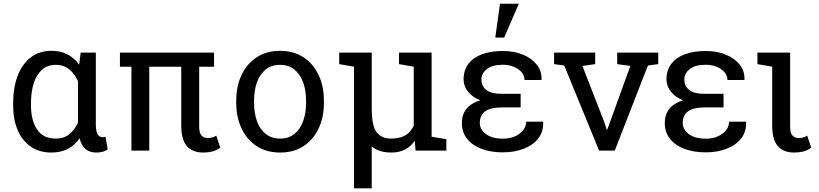

<svg xmlns="http://www.w3.org/2000/svg" viewBox="-20 -812 4415 1035"><path d="M256.3 10.3Q191.9 10.3 145.8 -21.7Q99.6 -53.7 75.2 -110.8Q50.8 -168 50.8 -244.1V-254.4Q50.8 -339.4 75.2 -403.3Q99.6 -467.3 146 -502.7Q192.4 -538.1 257.3 -538.1Q306.2 -538.1 343.5 -518.8Q380.9 -499.5 406.7 -463.4L415 -528.3H496.6V-144.5Q496.6 -103.5 506.3 -87.9Q516.1 -72.3 533.7 -72.3Q537.6 -72.3 541.7 -73Q545.9 -73.7 548.8 -75.2L560.5 -6.3Q545.9 3.4 531.2 6.8Q516.6 10.3 498.5 10.3Q463.9 10.3 441.4 -8.1Q418.9 -26.4 408.7 -66.4Q382.8 -28.3 345 -9Q307.1 10.3 256.3 10.3ZM280.8 -64.9Q323.2 -64.9 352.3 -87.4Q381.3 -109.9 400.4 -150.9V-375.5Q387.2 -402.3 370.1 -421.9Q353 -441.4 331.1 -451.9Q309.1 -462.4 281.7 -462.4Q235.8 -462.4 206.1 -435.8Q176.3 -409.2 161.6 -362.3Q147 -315.4 147 -254.4V-244.1Q147 -163.6 179.7 -114.3Q212.4 -64.9 280.8 -64.9Z M1075.7 10.3Q1017.6 10.3 987.3 -24.4Q957 -59.1 957 -136.2V-452.1H784.7V0H688.5V-452.1H626.5V-528.3H1133.8V-452.1H1053.7V-130.9Q1053.7 -94.7 1066.4 -81.3Q1079.1 -67.9 1101.1 -67.9Q1113.3 -67.9 1125 -71.3Q1136.7 -74.7 1146 -80.6L1167.5 -15.6Q1145 -0.5 1123.5 4.9Q1102.1 10.3 1075.7 10.3Z M1490.2 10.3Q1417 10.3 1364 -24.2Q1311 -58.6 1282.2 -119.4Q1253.4 -180.2 1253.4 -258.3V-269Q1253.4 -347.2 1282.2 -408Q1311 -468.8 1364 -503.4Q1417 -538.1 1489.3 -538.1Q1562.5 -538.1 1615.5 -503.4Q1668.5 -468.8 1697.3 -408.2Q1726.1 -347.7 1726.1 -269V-258.3Q1726.1 -179.7 1697.3 -118.9Q1668.5 -58.1 1615.7 -23.9Q1563 10.3 1490.2 10.3ZM1490.2 -64.9Q1536.1 -64.9 1567.1 -90.1Q1598.1 -115.2 1614 -158.9Q1629.9 -202.6 1629.9 -258.3V-269Q1629.9 -324.7 1614 -368.4Q1598.1 -412.1 1566.9 -437.3Q1535.6 -462.4 1489.3 -462.4Q1443.4 -462.4 1412.1 -437.3Q1380.9 -412.1 1365.2 -368.4Q1349.6 -324.7 1349.6 -269V-258.3Q1349.6 -202.6 1365.2 -158.9Q1380.9 -115.2 1412.4 -90.1Q1443.8 -64.9 1490.2 -64.9Z M1888.2 203.1V-452.6L1808.6 -466.3V-528.3H1888.2H1983.9V-224.6Q1983.9 -132.3 2010.7 -98.6Q2037.6 -64.9 2087.4 -64.9Q2135.7 -64.9 2165.5 -82.8Q2195.3 -100.6 2210.4 -135.3V-452.6L2130.9 -466.3V-528.3H2306.6V-75.2L2386.2 -61.5V0H2220.2L2215.8 -53.2Q2194.3 -22 2163.1 -5.9Q2131.8 10.3 2091.3 10.3Q2056.2 10.3 2029.8 2.2Q2003.4 -5.9 1983.9 -22.9V203.1Z M2690.9 9.3Q2625 9.3 2575.2 -9.8Q2525.4 -28.8 2497.6 -64.2Q2469.7 -99.6 2469.7 -148.9Q2469.7 -239.7 2567.9 -271.5Q2525.9 -288.6 2502.4 -318.4Q2479 -348.1 2479 -383.8Q2479 -433.1 2504.6 -467.3Q2530.3 -501.5 2577.6 -519.3Q2625 -537.1 2690.9 -537.1Q2750.5 -537.1 2798.3 -517.6Q2846.2 -498 2873.5 -463.6Q2900.9 -429.2 2899.4 -383.8L2898.4 -380.9H2807.6Q2807.6 -403.8 2792 -422.4Q2776.4 -440.9 2750 -451.9Q2723.6 -462.9 2690.9 -462.9Q2634.3 -462.9 2604.7 -439.7Q2575.2 -416.5 2575.2 -383.8Q2575.2 -347.7 2601.6 -326.9Q2627.9 -306.2 2684.1 -306.2H2786.6V-232.9H2684.1Q2625.5 -232.9 2595.9 -212.2Q2566.4 -191.4 2566.4 -148.9Q2566.4 -113.3 2599.9 -88.9Q2633.3 -64.5 2690.9 -64.5Q2745.6 -64.5 2781 -91.8Q2816.4 -119.1 2816.4 -156.2H2907.2L2908.2 -153.3Q2909.7 -100.6 2880.4 -64.2Q2851.1 -27.8 2801 -9.3Q2751 9.3 2690.9 9.3ZM2649.9 -609.4 2675.3 -792H2776.9L2697.8 -609.4Z M3209.5 0 3021.5 -459 2966.8 -466.3V-528.3H3188.5V-466.3L3119.6 -456.5L3236.8 -155.8L3250.5 -113.3H3253.4L3269 -155.8L3377.9 -456.5L3307.1 -466.3V-528.3H3528.3V-466.3L3472.7 -459L3293.9 0Z M3784.7 9.3Q3718.8 9.3 3668.9 -9.8Q3619.1 -28.8 3591.3 -64.2Q3563.5 -99.6 3563.5 -148.9Q3563.5 -239.7 3661.6 -271.5Q3619.6 -288.6 3596.2 -318.4Q3572.8 -348.1 3572.8 -383.8Q3572.8 -433.1 3598.4 -467.3Q3624 -501.5 3671.4 -519.3Q3718.8 -537.1 3784.7 -537.1Q3844.2 -537.1 3892.1 -517.6Q3939.9 -498 3967.3 -463.6Q3994.6 -429.2 3993.2 -383.8L3992.2 -380.9H3901.4Q3901.4 -403.8 3885.7 -422.4Q3870.1 -440.9 3843.8 -451.9Q3817.4 -462.9 3784.7 -462.9Q3728 -462.9 3698.5 -439.7Q3668.9 -416.5 3668.9 -383.8Q3668.9 -347.7 3695.3 -326.9Q3721.7 -306.2 3777.8 -306.2H3880.4V-232.9H3777.8Q3719.2 -232.9 3689.7 -212.2Q3660.2 -191.4 3660.2 -148.9Q3660.2 -113.3 3693.6 -88.9Q3727.1 -64.5 3784.7 -64.5Q3839.4 -64.5 3874.8 -91.8Q3910.2 -119.1 3910.2 -156.2H4001L4002 -153.3Q4003.4 -100.6 3974.1 -64.2Q3944.8 -27.8 3894.8 -9.3Q3844.7 9.3 3784.7 9.3Z M4261.2 10.3Q4203.1 10.3 4172.9 -24.4Q4142.6 -59.1 4142.6 -136.2V-452.6L4063 -466.3V-528.3H4239.3V-130.9Q4239.3 -94.7 4252 -81.3Q4264.6 -67.9 4286.6 -67.9Q4298.8 -67.9 4310.5 -71.3Q4322.3 -74.7 4331.5 -80.6L4353 -15.6Q4330.6 -0.5 4309.1 4.9Q4287.6 10.3 4261.2 10.3Z"/></svg>

Font: Roboto Slab LO
Style: Regular
Weight: 400
Designer: Google
Version: Version 2.000